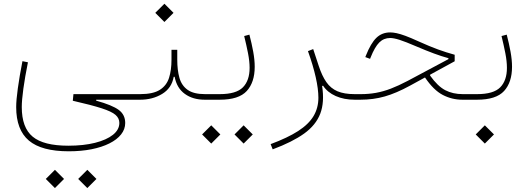

<svg xmlns="http://www.w3.org/2000/svg" viewBox="-20 -523 2770 1007"><path d="M220.2 415.5 268.1 463.4 315.9 415.5 268.1 367.7ZM390.1 415.5 438 463.4 485.8 415.5 438 367.7ZM484.4 4.9V0H685.5V-29.3H365.2L361.8 5.4Q460 27.8 512.9 44.9Q565.9 62 585.9 79.6Q606 97.2 606 121.6Q606 157.2 572.3 184.1Q538.6 210.9 478.3 226.1Q418 241.2 338.4 241.2Q208.5 241.2 151.4 193.8Q94.2 146.5 94.2 38.6Q94.2 2.9 102.5 -57.6Q110.8 -118.2 126.5 -196.3L97.7 -202.1Q82 -121.6 73.5 -59.8Q64.9 2 64.9 38.6Q64.9 158.2 131.6 214.4Q198.2 270.5 340.3 270.5Q405.8 270.5 460 259.8Q514.2 249 553.7 229.2Q593.3 209.5 615 182.1Q636.7 154.8 636.7 122.1Q636.7 78.6 602.8 53.5Q568.8 28.3 484.4 4.9Z M909.7 -209V-261.7H879.4V-209Q879.4 -155.8 866.7 -115.2Q854 -74.7 818.6 -52Q783.2 -29.3 714.8 -29.3H685.5Q679.2 -29.3 677.5 -25.1Q675.8 -21 675.8 -14.6Q675.8 -8.3 677.5 -4.2Q679.2 0 685.5 0H714.8Q780.3 0 830.3 -30.3Q880.4 -60.5 891.1 -120.1H896Q907.2 -61 949.5 -30.5Q991.7 0 1053.7 0H1102.5V-29.3H1055.7Q995.6 -29.3 964.1 -51.8Q932.6 -74.2 921.1 -114.7Q909.7 -155.3 909.7 -209ZM794.4 -455.6 842.3 -407.7 890.1 -455.6 842.3 -503.4Z M1288.1 -341.3 1260.7 -334Q1272.5 -286.1 1280.8 -243.9Q1289.1 -201.7 1289.1 -167Q1289.1 -100.6 1253.9 -64.9Q1218.8 -29.3 1132.3 -29.3H1102.5Q1092.8 -29.3 1092.8 -14.6Q1092.8 0 1102.5 0H1132.3Q1232.4 0 1274.2 -45.7Q1315.9 -91.3 1315.9 -172.9Q1315.9 -209 1308.1 -251.7Q1300.3 -294.4 1288.1 -341.3ZM1040 182.1 1087.9 230 1135.7 182.1 1087.9 134.3ZM1210 182.1 1257.8 230 1305.7 182.1 1257.8 134.3Z M1595.2 -254.9Q1622.1 -179.7 1636 -117.7Q1649.9 -55.7 1649.9 -10.7Q1649.9 43 1624.5 85.7Q1599.1 128.4 1543.9 164.1Q1488.8 199.7 1399.4 232.9L1410.2 260.3Q1513.7 221.7 1575.2 177.5Q1636.7 133.3 1659.7 73.2Q1682.6 13.2 1669.4 -71.8L1674.3 -73.7Q1697.3 -38.6 1740.7 -19.3Q1784.2 0 1840.3 0H1840.8V-29.3H1840.3Q1785.2 -29.3 1749.8 -44.4Q1714.4 -59.6 1691.7 -92.3Q1668.9 -125 1651.9 -176.8L1622.6 -265.6Z M2026.4 -353Q1983.4 -353 1954.1 -324.7Q1924.8 -296.4 1898.9 -231L1896 -223.6L1920.9 -214.4L1923.8 -221.7Q1945.8 -276.9 1969.2 -300.3Q1992.7 -323.7 2026.4 -323.7Q2044.9 -323.7 2075.7 -314Q2106.4 -304.2 2163.1 -279.8Q2215.8 -257.3 2256.1 -242.4Q2296.4 -227.5 2332 -217.8V-212.9L2117.7 -98.6Q2070.3 -73.7 2030.3 -58.3Q1990.2 -43 1952.1 -36.1Q1914.1 -29.3 1872.1 -29.3H1840.8Q1835.9 -29.3 1833.5 -25.9Q1831.1 -22.5 1831.1 -14.6Q1831.1 -6.8 1833.5 -3.4Q1835.9 0 1840.8 0H1870.1Q1938 0 1998 -17.1Q2058.1 -34.2 2130.4 -73.7L2209 -116.7Q2253.9 -50.3 2302.2 -25.1Q2350.6 0 2404.8 0H2452.1V-29.3H2407.2Q2355 -29.3 2315.2 -50Q2275.4 -70.8 2235.8 -126.5V-131.3L2364.7 -201.7V-235.8Q2320.3 -248 2277.3 -263.7Q2234.4 -279.3 2175.8 -305.7Q2134.3 -324.7 2106.4 -335Q2078.6 -345.2 2059.8 -349.1Q2041 -353 2026.4 -353Z M2637.7 -341.3 2610.4 -334Q2622.1 -286.1 2630.4 -243.9Q2638.7 -201.7 2638.7 -167Q2638.7 -100.6 2603.5 -64.9Q2568.4 -29.3 2481.9 -29.3H2452.1Q2442.4 -29.3 2442.4 -14.6Q2442.4 0 2452.1 0H2481.9Q2582 0 2623.8 -45.7Q2665.5 -91.3 2665.5 -172.9Q2665.5 -209 2657.7 -251.7Q2649.9 -294.4 2637.7 -341.3ZM2475.1 182.1 2522.9 230 2570.8 182.1 2522.9 134.3Z"/></svg>

Font: Estedad-FD VF
Style: Regular
Weight: 100
Designer: Amin Abedi
Version: Version 7.3